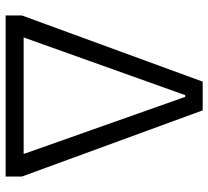

<svg xmlns="http://www.w3.org/2000/svg" viewBox="-49 -691 740 682"><g transform="rotate(90 321.0 -350.0)"><path d="M35 -58 270 -700H372L607 -58V0H35ZM527 -64 324 -638H318L113 -64Z"/></g></svg>

Font: Chakra Petch
Style: Regular
Weight: 400
Designer: Katatrad Aksorn Co.,Ltd.
Foundry: Cadson Demak Co.,Ltd.
Version: Version 1.000; ttfautohint (v1.6)